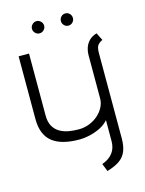

<svg xmlns="http://www.w3.org/2000/svg" viewBox="-128 -733 771 1019"><g transform="rotate(-15 257.5 -224.0)"><path d="M174 -657Q161 -657 151 -647Q141 -637 141 -623Q141 -610 151 -600Q161 -590 174 -590Q188 -590 198 -600Q208 -610 208 -623Q208 -637 198 -647Q188 -657 174 -657ZM333 -657Q319 -657 309.5 -647Q300 -637 300 -623Q300 -610 309.5 -600Q319 -590 333 -590Q347 -590 356.5 -600Q366 -610 366 -623Q366 -637 356.5 -647Q347 -657 333 -657ZM487 -470 466 -512Q440 -504 424.5 -488.5Q409 -473 402 -452.5Q395 -432 395 -409V-174Q395 -148 382.5 -124.5Q370 -101 349 -83Q328 -65 301 -54.5Q274 -44 243 -44Q216 -44 189.5 -48.5Q163 -53 141 -65.5Q119 -78 105.5 -101Q92 -124 92 -161V-501H35V-156Q35 -112 48 -80.5Q61 -49 86 -29.5Q111 -10 148 -0.5Q185 9 232 9Q260 9 290.5 2Q321 -5 348.5 -18.5Q376 -32 395 -54V61Q395 80 390 96.5Q385 113 375 126Q365 139 350.5 149Q336 159 316 166L333 209Q376 196 401.5 178.5Q427 161 439 132.5Q451 104 451 62V-408Q451 -440 461.5 -452Q472 -464 487 -470Z"/></g></svg>

Font: AdventPro_ExpandedRegular
Style: ExpandedRegular
Weight: 400
Width: 7
Designer: VivaRado, Andreas Kalpakidis
Foundry: VivaRado, Andreas Kalpakidis
Version: Version 3.000